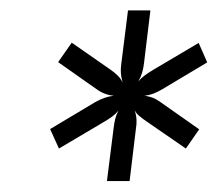

<svg xmlns="http://www.w3.org/2000/svg" viewBox="-20 -772 408 360"><path d="M180.5 -432.5 193 -531.5Q194 -540.5 196 -548.8Q198 -557 202 -564.5Q196.5 -558 190 -553.2Q183.5 -548.5 175 -543.5L90.5 -493.5L74 -530L158.5 -580.5Q176 -590.5 193.5 -592.5Q176 -594 161.5 -604.5L89 -655.5L114.5 -692L187 -641.5Q195 -636 200.5 -630.5Q206 -625 210 -617.5Q206.5 -629 206.5 -640.5Q206.5 -643.5 206.8 -646.5Q207 -649.5 207.5 -653L220 -752.5H262L250 -653.5Q249 -644 246.5 -635.8Q244 -627.5 239.5 -619.5Q245 -626 252.2 -631.2Q259.5 -636.5 268 -641.5L352.5 -691.5L368.5 -655L284 -604.5Q266.5 -594 251 -592.5Q259 -591.5 266.2 -588.8Q273.5 -586 281 -580.5L353.5 -529.5L328.5 -493.5L256 -543.5Q248.5 -548.5 242.5 -553.5Q236.5 -558 232.5 -565Q236 -555 236 -544.5Q236 -541.5 235.8 -538.5Q235.5 -535.5 235 -532L223 -432.5Z"/></svg>

Font: Lato TR
Style: Italic
Weight: 400
Italic angle: -12°
Designer: Lukasz Dziedzic
Foundry: tyPoland Lukasz Dziedzic
Version: Version 1.104 2013